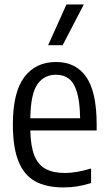

<svg xmlns="http://www.w3.org/2000/svg" viewBox="-20 -828 484 858"><path d="M412 -245H115.5Q117 -173.5 134 -132Q151 -90.5 184.5 -72.8Q218 -55 271.5 -55Q319.5 -55 387 -75V-10Q353.5 0.5 324 5Q294.5 9.5 263.5 9.5Q186 9.5 136.5 -18.2Q87 -46 62.2 -108Q37.5 -170 37.5 -272Q37.5 -415.5 88.5 -483.2Q139.5 -551 230.5 -551Q319 -551 365.5 -484Q412 -417 412 -270.5ZM115.5 -299.5H338Q337 -373.5 323.8 -416.5Q310.5 -459.5 287.2 -476.8Q264 -494 230 -494Q176.5 -494 146.8 -450.8Q117 -407.5 115.5 -299.5ZM195 -626 277 -808H354.5L260 -626Z"/></svg>

Font: Encode Sans Condensed
Style: Regular
Weight: 400
Width: 3
Designer: Multiple Designers
Foundry: Impallari Type
Version: Version 2.000